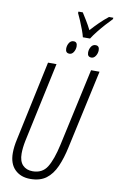

<svg xmlns="http://www.w3.org/2000/svg" viewBox="-112 -1114 721 1182"><g transform="rotate(10 248.5 -523.0)"><path d="M333 -905Q329 -923 319 -950Q309 -977 297.5 -1004Q286 -1031 278 -1047L279 -1056H306Q318 -1037 334 -1011Q350 -985 365 -955Q389 -982 415.5 -1008Q442 -1034 470 -1056H497L496 -1047Q478 -1029 455.5 -1004Q433 -979 412 -952.5Q391 -926 378 -905ZM269 -791Q244 -791 244 -819Q244 -838 254 -854.5Q264 -871 282 -871Q305 -871 305 -843Q305 -824 295 -807.5Q285 -791 269 -791ZM406 -791Q381 -791 381 -819Q381 -838 391 -854.5Q401 -871 419 -871Q443 -871 443 -843Q443 -824 432.5 -807.5Q422 -791 406 -791ZM165 10Q105 10 68.5 -26Q32 -62 32 -129Q32 -168 43 -217L149 -714H202L95 -215Q86 -170 86 -135Q86 -87 109 -63Q132 -39 171 -39Q232 -39 261.5 -86.5Q291 -134 312 -229L418 -714H471L364 -224Q349 -153 325.5 -100Q302 -47 264 -18.5Q226 10 165 10Z"/></g></svg>

Font: Noto Sans ExtraCondensed Light
Style: Italic
Weight: 300
Width: 2
Italic angle: -12°
Designer: Monotype Design Team
Foundry: Monotype Imaging Inc.
Version: Version 2.013; ttfautohint (v1.8.4.7-5d5b)